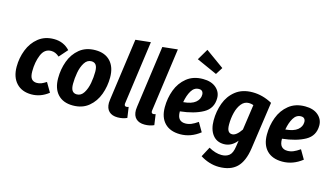

<svg xmlns="http://www.w3.org/2000/svg" viewBox="-110 -1217 3181 1829"><g transform="rotate(15 1480.5 -302.5)"><path d="M459 -481 386 -398Q365 -416 346 -424Q327 -432 305 -432Q239 -432 209.5 -360.5Q180 -289 180 -198Q180 -145 198 -123.5Q216 -102 250 -102Q273 -102 293.5 -110Q314 -118 342 -136L396 -44Q319 17 228 17Q133 17 79 -41.5Q25 -100 25 -202Q25 -289 56 -368.5Q87 -448 149.5 -498Q212 -548 302 -548Q397 -548 459 -481Z M435 -199Q435 -287 464 -366.5Q493 -446 555 -497Q617 -548 711 -548Q806 -548 859 -491Q912 -434 912 -332Q912 -245 883 -165.5Q854 -86 792 -34.5Q730 17 636 17Q541 17 488 -39.5Q435 -96 435 -199ZM761 -348Q761 -394 746 -415Q731 -436 701 -436Q659 -436 633 -394.5Q607 -353 596.5 -295Q586 -237 586 -183Q586 -137 601 -116Q616 -95 646 -95Q688 -95 714 -136.5Q740 -178 750.5 -236Q761 -294 761 -348Z M1114 -136 1113 -126Q1113 -103 1133 -103Q1143 -103 1155 -108L1170 -3Q1129 16 1078 16Q1023 16 993 -13Q963 -42 963 -97Q963 -112 966 -130L1051 -742L1200 -758Z M1380 -136 1379 -126Q1379 -103 1399 -103Q1409 -103 1421 -108L1436 -3Q1395 16 1344 16Q1289 16 1259 -13Q1229 -42 1229 -97Q1229 -112 1232 -130L1317 -742L1466 -758Z M1948 -406Q1948 -304 1861.5 -256Q1775 -208 1637 -193V-191Q1637 -140 1657.5 -117.5Q1678 -95 1716 -95Q1746 -95 1774 -106.5Q1802 -118 1838 -143L1890 -54Q1800 17 1695 17Q1596 17 1542 -38.5Q1488 -94 1488 -195Q1488 -284 1518 -364.5Q1548 -445 1612 -496.5Q1676 -548 1772 -548Q1854 -548 1901 -507.5Q1948 -467 1948 -406ZM1802 -401Q1802 -421 1791.5 -433.5Q1781 -446 1758 -446Q1712 -446 1684.5 -400.5Q1657 -355 1645 -286Q1726 -293 1764 -324.5Q1802 -356 1802 -401ZM1739 -827 1921 -696 1877 -626 1674 -717Z M2455 -496 2388 -29Q2369 102 2307 162Q2245 222 2131 222Q2083 222 2035.5 207Q1988 192 1948 166L2000 68Q2067 106 2127 106Q2173 106 2202.5 82Q2232 58 2241 -8L2250 -68Q2196 0 2122 0Q2050 0 2010 -52.5Q1970 -105 1970 -194Q1970 -283 1999.5 -364Q2029 -445 2094.5 -496.5Q2160 -548 2261 -548Q2360 -548 2455 -496ZM2122 -194Q2122 -150 2135 -130.5Q2148 -111 2173 -111Q2215 -111 2262 -181L2298 -432Q2274 -440 2253 -440Q2209 -440 2179.5 -403.5Q2150 -367 2136 -311Q2122 -255 2122 -194Z M2955 -406Q2955 -304 2868.5 -256Q2782 -208 2644 -193V-191Q2644 -140 2664.5 -117.5Q2685 -95 2723 -95Q2753 -95 2781 -106.5Q2809 -118 2845 -143L2897 -54Q2807 17 2702 17Q2603 17 2549 -38.5Q2495 -94 2495 -195Q2495 -284 2525 -364.5Q2555 -445 2619 -496.5Q2683 -548 2779 -548Q2861 -548 2908 -507.5Q2955 -467 2955 -406ZM2809 -401Q2809 -421 2798.5 -433.5Q2788 -446 2765 -446Q2719 -446 2691.5 -400.5Q2664 -355 2652 -286Q2733 -293 2771 -324.5Q2809 -356 2809 -401Z"/></g></svg>

Font: Fira Sans Condensed
Style: Bold Italic
Weight: 700
Width: 3
Italic angle: -8°
Designer: Carrois Corporate & Edenspiekermann AG
Foundry: Carrois Corporate GbR & Edenspiekermann AG
Version: Version 4.203